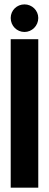

<svg xmlns="http://www.w3.org/2000/svg" viewBox="-20 -864 226 884"><path d="M92.8 -716.8C127 -716.8 156.2 -745.1 156.2 -781.2C156.2 -816.4 127 -843.8 92.8 -843.8C57.6 -843.8 29.3 -816.4 29.3 -781.2C29.3 -745.1 57.6 -716.8 92.8 -716.8ZM29.3 0H156.2V-683.6H29.3Z"/></svg>

Font: Saman Dere
Style: Regular
Weight: 400
Designer: Tuna Ça_lar Gümü_
Foundry: Tuna Ça_lar Gümü_
Version: Version 1.001;hotconv 1.0.109;makeotfexe 2.5.65596